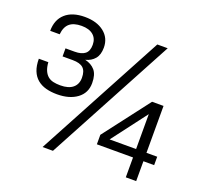

<svg xmlns="http://www.w3.org/2000/svg" viewBox="-124 -863 1073 1008"><g transform="rotate(20 413.0 -359.0)"><path d="M186 -286Q152 -286 124 -293.5Q96 -301 75.5 -318Q55 -335 44 -362.5Q33 -390 33 -429H86Q88 -401 96 -383Q104 -365 116.5 -354.5Q129 -344 146.5 -340Q164 -336 186 -336Q232 -336 256 -356Q280 -376 280 -412Q280 -450 261.5 -466.5Q243 -483 203 -483H146V-528H197Q235 -528 254.5 -543.5Q274 -559 274 -594Q274 -629 251 -648.5Q228 -668 186 -668Q142 -668 119 -648.5Q96 -629 92 -587H39Q39 -649 77.5 -683.5Q116 -718 186 -718Q253 -718 293.5 -686Q334 -654 334 -600Q334 -560 315 -537.5Q296 -515 264 -507Q299 -499 319.5 -475.5Q340 -452 340 -404Q340 -349 297.5 -317.5Q255 -286 186 -286ZM210 0 592 -712H650L268 0ZM675 0V-111H473V-164L669 -420H733V-158H793V-111H733V0ZM675 -353 527 -158H675Z"/></g></svg>

Font: Firefly Display
Style: Regular
Weight: 400
Designer: Colophon Foundry, Jonny Pinhorn
Foundry: Colophon Foundry
Version: Version 1.200; ttfautohint (v1.8.3)